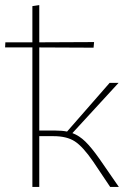

<svg xmlns="http://www.w3.org/2000/svg" viewBox="-37 -733 513 753"><path d="M429 0H395L328 -100Q288 -158 256.5 -178.5Q225 -199 173 -199H117V0H90V-547H-17L-16 -567H90V-709L117 -713V-567L332 -568L330 -546L117 -547V-221H180Q207 -221 226 -217L393 -408H428L247 -211Q274 -201 298 -177.5Q322 -154 353 -110Z"/></svg>

Font: Ysabeau Extralight
Style: Regular
Weight: 200
Designer: Christian Thalmann (Catharsis Fonts)
Version: Version 0.003